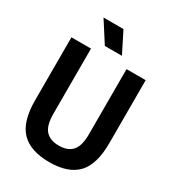

<svg xmlns="http://www.w3.org/2000/svg" viewBox="-224 -1073 1093 1207"><g transform="rotate(30 323.0 -469.0)"><path d="M324.5 9.5Q187 9.5 120.2 -59.5Q53.5 -128.5 53.5 -283.5V-740H195.5V-267Q195.5 -183 227.8 -146.8Q260 -110.5 324.5 -110.5Q389.5 -110.5 421.5 -146.8Q453.5 -183 453.5 -267V-740H592.5V-283.5Q592.5 -128.5 526.8 -59.5Q461 9.5 324.5 9.5ZM262.5 -798 166 -948.5H311L386.5 -798Z"/></g></svg>

Font: Encode Sans Condensed
Style: Bold
Weight: 700
Width: 3
Designer: Multiple Designers
Foundry: Impallari Type
Version: Version 3.000; ttfautohint (v1.8.3) -l 8 -r 50 -G 200 -x 14 